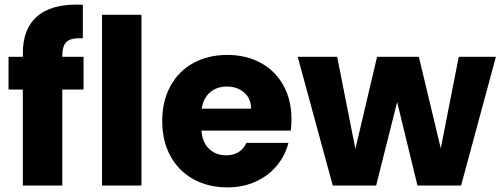

<svg xmlns="http://www.w3.org/2000/svg" viewBox="-20 -804 2172 832"><path d="M342 -416H250V0H79V-416H17V-558H79V-574Q79 -677 138 -730.5Q197 -784 311 -784Q330 -784 339 -783V-638Q290 -641 270 -624Q250 -607 250 -563V-558H342Z M593 -740V0H422V-740Z M1240 -238H853Q857 -186 886.5 -158.5Q916 -131 959 -131Q1023 -131 1048 -185H1230Q1216 -130 1179.5 -86Q1143 -42 1088 -17Q1033 8 965 8Q883 8 819 -27Q755 -62 719 -127Q683 -192 683 -279Q683 -366 718.5 -431Q754 -496 818 -531Q882 -566 965 -566Q1046 -566 1109 -532Q1172 -498 1207.5 -435Q1243 -372 1243 -288Q1243 -264 1240 -238ZM1068 -333Q1068 -377 1038 -403Q1008 -429 963 -429Q920 -429 890.5 -404Q861 -379 854 -333Z M2129 -558 1978 0H1789L1701 -362L1610 0H1422L1270 -558H1441L1520 -159L1614 -558H1795L1890 -161L1968 -558Z"/></svg>

Font: IBM-Poppins
Style: Poppins-Bold
Weight: 700
Designer: Mike Abbink, Paul van der Laan, Pieter van Rosmalen, Ben Mitchell, Mark Frömberg
Foundry: Bold Monday
Version: Version 1.1